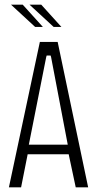

<svg xmlns="http://www.w3.org/2000/svg" viewBox="-20 -799 416 819"><path d="M18 0 150 -620H226L356 0H303L273 -141H98L70 0ZM177 -555 103 -182H269L198 -555L196 -562H179ZM130 -684 27 -779H77L163 -684ZM209 -684 106 -779H156L242 -684Z"/></svg>

Font: Smooch Sans
Style: Regular
Weight: 400
Designer: Robert E. Leuschke
Foundry: Robert E. Leuschke
Version: Version 1.010; ttfautohint (v1.8.3)